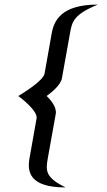

<svg xmlns="http://www.w3.org/2000/svg" viewBox="-20 -820 468 840"><path d="M109 -127C99 -70 107 0 267 0C177 -44 180 -74 189 -127L224 -322C229 -352 200 -385 184 -400C205 -415 246 -448 251 -478L286 -673C295 -726 302 -756 408 -800C248 -800 216 -730 206 -673L175 -498C169 -466 77 -410 60 -400C74 -390 146 -334 140 -302L109 -127Z"/></svg>

Font: Gauge
Style: Italic
Weight: 400
Italic angle: -80°
Designer: Daniel Pimley
Foundry: Daniel Pimley
Version: Version 1.000;PS 001.001;hotconv 1.0.56